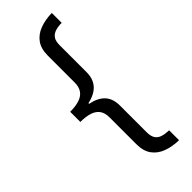

<svg xmlns="http://www.w3.org/2000/svg" viewBox="-299 -823 989 989"><g transform="rotate(-45 195.5 -328.5)"><path d="M44 -365Q84 -365 111.5 -374Q139 -383 153 -403Q167 -423 167 -455V-651Q167 -701 189 -731.5Q211 -762 249.5 -776.5Q288 -791 337 -792V-720Q310 -720 290 -713.5Q270 -707 259 -691.5Q248 -676 248 -645V-450Q248 -400 221 -370.5Q194 -341 142 -330V-325Q194 -315 221 -286Q248 -257 248 -206V-13Q248 18 259 34Q270 50 290 56Q310 62 337 63V135Q288 134 249.5 119.5Q211 105 189 74.5Q167 44 167 -6V-201Q167 -234 153 -253.5Q139 -273 111.5 -282Q84 -291 44 -291Z"/></g></svg>

Font: lkorean05
Style: Book
Weight: 400
Designer: Jelle Bosma - Monotype Design Team
Foundry: Monotype Imaging Inc.
Version: Version 2.003